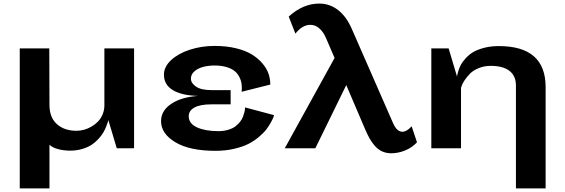

<svg xmlns="http://www.w3.org/2000/svg" viewBox="-20 -824 3142 1067"><path d="M89.8 223.1V-555.2H253.9L254.9 -241.2Q254.9 -170.9 296.4 -134Q337.9 -97.2 404.8 -97.2Q425.3 -97.2 446.5 -102.8Q467.8 -108.4 488.3 -120.4Q508.8 -132.3 524.7 -148.7Q540.5 -165 550.3 -188.5Q560.1 -211.9 560.1 -238.8V-555.2H725.1V0H628.9L582 -157.2Q581.5 -153.8 579.8 -147.7Q578.1 -141.6 571.3 -123.8Q564.5 -106 555.4 -89.8Q546.4 -73.7 529.1 -54.2Q511.7 -34.7 491 -20.5Q470.2 -6.3 438.5 3.4Q406.7 13.2 370.1 13.2Q333.5 13.2 301.5 4.4Q269.5 -4.4 254.9 -20V223.1Z M1341.8 -227.1 1502.9 -184.1Q1502 -180.2 1499.5 -172.9Q1497.1 -165.5 1486.1 -145Q1475.1 -124.5 1460.9 -105.7Q1446.8 -86.9 1420.2 -64.2Q1393.6 -41.5 1361.6 -24.9Q1329.6 -8.3 1281.5 2.9Q1233.4 14.2 1177.7 14.2Q1034.2 14.2 954.6 -33.4Q875 -81.1 875 -150.9Q875 -208.5 930.7 -246.3Q986.3 -284.2 1080.1 -291Q989.7 -293.5 940.4 -323.2Q891.1 -353 891.1 -409.2Q891.1 -452.6 930.4 -489.5Q969.7 -526.4 1034.4 -547.6Q1099.1 -568.8 1172.9 -568.8Q1238.3 -568.8 1292 -555.7Q1345.7 -542.5 1380.6 -520.8Q1415.5 -499 1439.2 -470.7Q1462.9 -442.4 1472.7 -413.1Q1482.4 -383.8 1481.9 -354L1322.8 -314Q1325.2 -335.9 1322.8 -355.7Q1320.3 -375.5 1310.8 -395Q1301.3 -414.6 1284.7 -428.5Q1268.1 -442.4 1239.3 -451.2Q1210.4 -460 1172.9 -460Q1138.7 -460 1109.6 -452.4Q1080.6 -444.8 1060.8 -428Q1041 -411.1 1041 -387.2Q1041 -361.8 1069.6 -342.5Q1098.1 -323.2 1154.8 -323.2H1261.7V-244.1H1154.8Q1092.8 -244.1 1060.8 -226.6Q1028.8 -209 1028.8 -178.2Q1028.8 -137.2 1074.7 -116.2Q1120.6 -95.2 1192.9 -95.2Q1223.1 -95.2 1247.8 -102.5Q1272.5 -109.9 1287.6 -121.3Q1302.7 -132.8 1314 -147Q1325.2 -161.1 1330.3 -175.3Q1335.4 -189.5 1338.4 -200.9Q1341.3 -212.4 1341.3 -219.7Z M1562.5 0 1839.4 -502 1791.5 -612.8Q1776.9 -647 1754.4 -666.5Q1731.9 -686 1704.6 -686Q1660.6 -686 1621.6 -637.2L1584.5 -731.9Q1664.1 -804.2 1754.4 -804.2Q1812 -804.2 1858.9 -768.1Q1905.8 -731.9 1936.5 -660.2L2164.6 -139.2Q2185.5 -91.8 2216.3 -91.8Q2240.2 -91.8 2267.6 -122.1L2297.4 -33.2Q2270.5 -3.9 2231.7 12Q2192.9 27.8 2154.3 27.8Q2126.5 27.8 2103.5 17.3Q2080.6 6.8 2063.2 -13.2Q2045.9 -33.2 2034.4 -53.7Q2022.9 -74.2 2010.3 -103L1904.3 -351.1L1732.4 0Z M2847.2 223.1V-348.1Q2847.2 -402.8 2811 -430.4Q2774.9 -458 2707 -458Q2670.4 -458 2639.9 -445.3Q2609.4 -432.6 2592 -414.8Q2574.7 -397 2562.7 -379.2Q2550.8 -361.3 2546.4 -348.6L2542 -335.9V0H2377V-555.2H2473.1L2520 -397.9Q2520.5 -401.4 2521.2 -407.5Q2522 -413.6 2527.6 -431.4Q2533.2 -449.2 2541.7 -465.1Q2550.3 -481 2568.4 -500.7Q2586.4 -520.5 2609.6 -534.4Q2632.8 -548.3 2669.9 -558.1Q2707 -567.9 2752 -567.9Q3012.2 -567.9 3012.2 -339.8V223.1Z"/></svg>

Font: Sporting Grotesque
Style: Bold
Weight: 700
Designer: Lucas LE BIHAN
Foundry: Lucas LE BIHAN
Version: Version 2.002;PS 2.2;hotconv 1.0.88;makeotf.lib2.5.647800